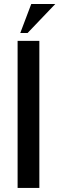

<svg xmlns="http://www.w3.org/2000/svg" viewBox="-20 -928 293 948"><path d="M174.3 0H66.9V-726.1H174.3ZM252.9 -908.2 116.2 -765.1H80.1L134.3 -908.2Z"/></svg>

Font: Federov2
Style: Regular
Weight: 400
Designer: Olexa M. Volochay | Cyreal.org
Foundry: Olexa M. Volochay | Cyreal.org
Version: Version 1.000